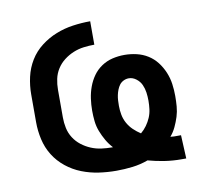

<svg xmlns="http://www.w3.org/2000/svg" viewBox="-65 -599 730 678"><g transform="rotate(-10 300.0 -260.0)"><path d="M532 8Q502 8 472.5 3.5Q443 -1 414 -9Q387 1 358 4.5Q329 8 300 8Q300 8 300 8Q300 8 300 8Q268 8 237 3.5Q206 -1 176.5 -12.5Q147 -24 122 -44Q97 -64 80.5 -90.5Q64 -117 57 -148Q50 -179 50 -210V-310Q50 -341 57 -372Q64 -403 80.5 -430Q97 -457 122.5 -476.5Q148 -496 177 -507.5Q206 -519 237.5 -523.5Q269 -528 300 -528V-444Q281 -444 261.5 -441.5Q242 -439 224 -431.5Q206 -424 190.5 -412Q175 -400 164.5 -383.5Q154 -367 150 -348Q146 -329 146 -310V-210Q146 -191 150 -172Q154 -153 164.5 -136.5Q175 -120 190.5 -108Q206 -96 224 -88.5Q242 -81 261 -78.5Q280 -76 299 -76Q299 -76 299.5 -76Q300 -76 300 -76Q300 -76 301 -76Q302 -76 302 -76Q289 -90 279.5 -106.5Q270 -123 263 -141Q256 -159 254 -178Q252 -197 252 -216Q252 -237 255 -258.5Q258 -280 265.5 -300.5Q273 -321 285.5 -338.5Q298 -356 316 -368Q334 -380 355 -385Q376 -390 398 -390Q420 -390 441.5 -385Q463 -380 481.5 -368.5Q500 -357 513.5 -339.5Q527 -322 535.5 -301.5Q544 -281 547 -259.5Q550 -238 550 -216Q550 -197 548.5 -178.5Q547 -160 541.5 -142.5Q536 -125 528 -108Q520 -91 508 -77Q515 -76 521 -76Q527 -76 534 -76Q537 -76 540 -76Q543 -76 546 -76L550 8Q546 8 541.5 8Q537 8 532 8ZM408 -107Q420 -117 429 -129.5Q438 -142 444 -156Q450 -170 452 -185.5Q454 -201 454 -216Q454 -231 452 -245.5Q450 -260 444 -273.5Q438 -287 425.5 -296.5Q413 -306 399 -306Q389 -306 380 -301.5Q371 -297 365.5 -289.5Q360 -282 356.5 -273Q353 -264 351 -254.5Q349 -245 348.5 -235.5Q348 -226 348 -216Q348 -200 351 -184Q354 -168 362 -153.5Q370 -139 382 -127.5Q394 -116 408 -107Z"/></g></svg>

Font: Iosevka SS04 Medium Extended
Style: Regular
Weight: 500
Width: 7
Monospace: yes
Designer: Belleve Invis
Foundry: Belleve Invis
Version: Version 19.0.0; ttfautohint (v1.8.4)